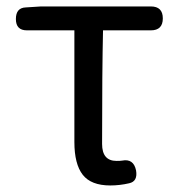

<svg xmlns="http://www.w3.org/2000/svg" viewBox="-20 -563 553 596"><path d="M107.4 -543H448.2Q485.4 -543 485.4 -505.9Q485.4 -468.8 448.2 -468.8H299.8Q296.9 -345.7 296.9 -116.2Q296.9 -63.5 341.8 -63.5Q354.5 -63.5 359.4 -64.5Q394.5 -71.3 402.3 -34.2Q408.2 0 380.9 5.9Q351.6 12.7 322.3 12.7Q262.7 12.7 236.8 -20.5Q210.9 -53.7 210.9 -122.1V-468.8H63.5Q29.3 -468.8 29.3 -503.9Q29.3 -539.1 60.5 -540Z"/></svg>

Font: GenSenMaruGothic TW TTF Regular
Style: Regular
Weight: 400
Version: Version 1.301